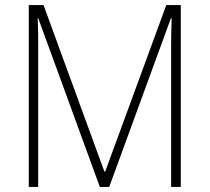

<svg xmlns="http://www.w3.org/2000/svg" viewBox="-20 -734 823 754"><path d="M372 0H409L651 -662H654C653 -617 652 -586 652 -562V0H690V-714H633L393 -60H390L151 -714H93V0H130V-560C130 -589 130 -618 128 -663H130Z"/></svg>

Font: Noto Sans Malayalam SemiCondensed ExtraLight
Style: Regular
Weight: 200
Width: 4
Designer: Jelle Bosma - Monotype Design Team
Foundry: Monotype Imaging Inc.
Version: Version 2.104